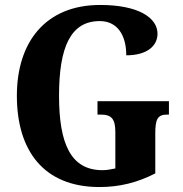

<svg xmlns="http://www.w3.org/2000/svg" viewBox="-20 -744 737 774"><path d="M381 10C462 10 534 -8 606 -45V-207C606 -264 616 -282 653 -282H661V-336H373V-282H387C430 -282 445 -264 445 -211V-65C427 -61 409 -58 393 -58C265 -58 218 -165 218 -358C218 -553 264 -659 382 -659C452 -659 489 -604 489 -521C574 -521 615 -560 615 -608C615 -673 537 -724 384 -724C163 -724 48 -574 48 -358C48 -137 156 10 381 10Z"/></svg>

Font: Noto Serif Sinhala Condensed ExtraBold
Style: Regular
Weight: 800
Width: 3
Designer: Jelle Bosma - Monotype Design Team
Foundry: Monotype Imaging Inc.
Version: Version 2.007